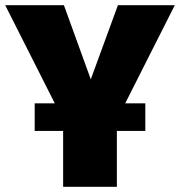

<svg xmlns="http://www.w3.org/2000/svg" viewBox="-35 -716 690 736"><path d="M413 0H207V-214H98V-320H175L-15 -696H210L313 -412L417 -696H635L445 -320H522V-214H413Z"/></svg>

Font: Trujillo Black
Style: Regular
Weight: 900
Designer: Fira Sans original fonts by bBox Type GmbH, Carrois Corporate GbR, & Edenspiekermann AG / Changes by Cristiano Sobral
Foundry: Fira Sans original fonts by bBox Type GmbH, Carrois Corporate GbR, & Edenspiekermann AG / Changes by Cristiano Sobral
Version: Version 4.301;July 28, 2020;FontCreator 13.0.0.2655 64-bit